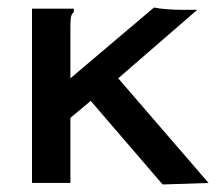

<svg xmlns="http://www.w3.org/2000/svg" viewBox="-20 -486 590 510"><path d="M221 -218 167 -173V0H65V-463H176V-454Q170 -448 168.5 -441Q167 -434 167 -417V-278L389 -466Q403 -463 424 -461.5Q445 -460 459 -460H504L294 -278L534 0L412 4Z"/></svg>

Font: Inconsolata SemiExpanded SemiBold
Style: Regular
Weight: 600
Width: 6
Monospace: yes
Designer: Raph Levien, Cyreal, Brenton Simpson
Foundry: Raph Levien, Cyreal, Google
Version: Version 3.001; ttfautohint (v1.8.2.53-6de2)